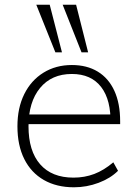

<svg xmlns="http://www.w3.org/2000/svg" viewBox="-20 -788 581 815"><path d="M481 -63Q449 -31 398.5 -12Q348 7 294 7Q220 7 166 -24Q112 -55 83 -113Q54 -171 54 -252Q54 -330 83 -388.5Q112 -447 164.5 -479.5Q217 -512 285 -512Q349 -512 395 -484Q441 -456 465.5 -402.5Q490 -349 490 -273V-261H91L90 -302H468L449 -261Q452 -363 409.5 -418.5Q367 -474 285 -474Q199 -474 150 -414.5Q101 -355 101 -252Q101 -147 150.5 -90.5Q200 -34 292 -34Q339 -34 380 -49.5Q421 -65 461 -99ZM326 -566 246 -768H303L354 -566ZM215 -566 134 -768H191L243 -566Z"/></svg>

Font: Muli ExtraLight
Style: Regular
Weight: 250
Designer: Vernon Adams
Foundry: Vernon Adams
Version: Version 2.100; ttfautohint (v1.8.1.43-b0c9)